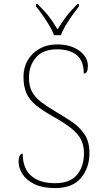

<svg xmlns="http://www.w3.org/2000/svg" viewBox="-20 -951 530 981"><path d="M261 10Q198 10 156.5 -10Q115 -30 95 -61.5Q75 -93 75 -126Q75 -144 80.5 -155Q86 -166 96 -166Q96 -91 139 -53Q182 -15 261 -15Q338 -15 373.5 -58Q409 -101 409 -168Q409 -209 393 -239.5Q377 -270 341.5 -297.5Q306 -325 249 -357Q196 -387 163 -414Q130 -441 115 -475Q100 -509 100 -559Q100 -605 121 -642Q142 -679 181 -701.5Q220 -724 272 -724Q341 -724 385 -692Q429 -660 429 -614Q429 -575 408 -575Q408 -640 372 -669.5Q336 -699 271 -699Q200 -699 164 -657.5Q128 -616 128 -554Q128 -511 143.5 -482.5Q159 -454 188 -431.5Q217 -409 259 -384Q305 -357 345.5 -330Q386 -303 411.5 -265.5Q437 -228 437 -169Q437 -93 393.5 -41.5Q350 10 261 10ZM256 -771Q248 -794 232 -820.5Q216 -847 198 -873Q180 -899 164 -918V-931H171Q209 -894 230.5 -866Q252 -838 274 -801Q297 -838 318 -866Q339 -894 376 -931H383V-918Q368 -899 349.5 -873Q331 -847 315 -820.5Q299 -794 291 -771Z"/></svg>

Font: Noto Serif Devanagari Thin
Style: Regular
Weight: 100
Designer: Universal Thirst, Indian Type Foundry and the Monotype Design Team
Foundry: Monotype Imaging Inc.
Version: Version 2.004; ttfautohint (v1.8.4.7-5d5b)